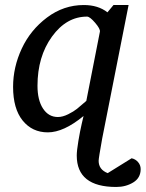

<svg xmlns="http://www.w3.org/2000/svg" viewBox="-20 -514 579 763"><path d="M539 158Q539 193 509.5 211Q480 229 442 229Q285 229 285 104Q285 85 291.5 46Q298 7 305 -23L312 -53Q233 12 170 12Q108 12 70 -35Q32 -82 32 -169Q32 -247 66.5 -321Q101 -395 167 -444.5Q233 -494 313 -494Q370 -494 407 -465L431 -494H491L386 37Q372 115 372 125Q372 160 408 174L503 115Q518 118 528.5 130Q539 142 539 158ZM377 -388Q379 -399 358 -423.5Q337 -448 326 -448Q244 -448 186.5 -368.5Q129 -289 129 -173Q129 -116 151 -82.5Q173 -49 210 -49Q229 -49 251 -60Q273 -71 286 -81.5Q299 -92 323 -113Z"/></svg>

Font: Veleka
Style: Italic
Weight: 400
Italic angle: -12°
Designer: Stefan Peev, Context Ltd, 2016; SIL International, 1997-2014.
Foundry: Stefan Peev, Context Ltd, 2016
Version: Version 1.000